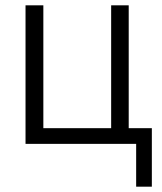

<svg xmlns="http://www.w3.org/2000/svg" viewBox="-20 -541 609 722"><path d="M76 -521H143V-59H398V-521H464V-59H551V161H492V0H76Z"/></svg>

Font: Oxford Sans
Style: Regular
Weight: 400
Designer: Matt McInerney, Pablo Impallari, Rodrigo Fuenzalida
Foundry: Matt McInerney, Pablo Impallari, Rodrigo Fuenzalida
Version: Version 3.000g; ttfautohint (v1.5) -l 8 -r 28 -G 28 -x 14 -D